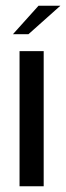

<svg xmlns="http://www.w3.org/2000/svg" viewBox="-20 -648 230 668"><path d="M48 -470H132V0H48ZM25 -529 114 -628H190L79 -529Z"/></svg>

Font: Smooch Sans SemiBold
Style: Bold
Weight: 600
Designer: Robert E. Leuschke
Foundry: Robert E. Leuschke
Version: Version 1.010; ttfautohint (v1.8.3)